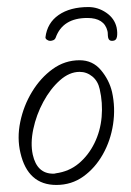

<svg xmlns="http://www.w3.org/2000/svg" viewBox="-20 -530 373 545"><path d="M231 -510Q258 -510 281.5 -494Q305 -478 311 -452Q314 -437 312 -425.5Q310 -414 298 -414Q289 -414 287 -423Q286 -428 286 -433Q286 -438 285 -442Q276 -479 228 -479Q158 -479 138 -423Q136 -418 131.5 -416Q127 -414 122 -414Q118 -414 113.5 -417Q109 -420 109 -424Q114 -465 146.5 -487.5Q179 -510 231 -510ZM140 -5Q59 -5 38 -96Q28 -138 37.5 -184Q47 -230 71 -269.5Q95 -309 129.5 -334Q164 -359 206 -359Q243 -359 266.5 -331Q290 -303 298 -269Q308 -224 301 -177.5Q294 -131 272 -92Q250 -53 216.5 -29Q183 -5 140 -5ZM131 -37Q137 -37 138 -38Q176 -43 203.5 -66Q231 -89 248 -123.5Q265 -158 268.5 -198Q272 -238 263 -277Q258 -300 242 -313Q226 -326 206 -326Q177 -326 150 -302Q123 -278 103 -241Q83 -204 74.5 -163.5Q66 -123 73 -91Q85 -37 131 -37Z"/></svg>

Font: Oooh Baby
Style: Normal
Weight: 400
Designer: Robert E. Leuschke
Foundry: Robert E. Leuschke
Version: Version 1.011; ttfautohint (v1.8.3)